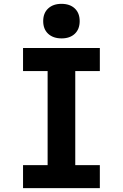

<svg xmlns="http://www.w3.org/2000/svg" viewBox="-20 -980 640 1000"><path d="M100 0V-120H228V-610H100V-730H500V-610H372V-120H500V0ZM301 -780Q257 -780 231 -804Q205 -828 205 -870Q205 -912 231 -936Q257 -960 300 -960Q344 -960 369.5 -936Q395 -912 395 -870Q395 -828 369.5 -804Q344 -780 301 -780Z"/></svg>

Font: M PLUS Code Latin Expanded
Style: Bold
Weight: 700
Width: 7
Designer: Coji Morishita
Foundry: UNDERFOREST DESIGN
Version: Version 1.002; ttfautohint (v1.8.3)